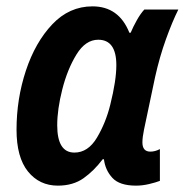

<svg xmlns="http://www.w3.org/2000/svg" viewBox="-20 -574 581 604"><path d="M303 -73H307Q311 -39 333.5 -14.5Q356 10 408 10Q428 10 449 5Q470 0 483 -5V-105Q468 -97 453 -97Q428 -97 428 -126Q428 -142 433 -166L468 -332Q482 -395 502 -450.5Q522 -506 541 -544H434Q422 -531 410.5 -510.5Q399 -490 391 -471H387Q354 -554 271 -554Q198 -554 144.5 -497.5Q91 -441 61.5 -352Q32 -263 32 -166Q32 -79 68 -34.5Q104 10 162 10Q210 10 243 -13.5Q276 -37 303 -73ZM160 -180Q160 -230 176 -293Q192 -356 220.5 -402.5Q249 -449 289 -449Q346 -449 346 -369Q346 -321 327 -245Q313 -188 285 -141Q257 -94 214 -94Q160 -94 160 -180Z"/></svg>

Font: Noto Sans UI SemiCondensed
Style: Bold Italic
Weight: 700
Width: 4
Designer: Monotype Design Team
Foundry: Monotype Imaging Inc.
Version: 1.001